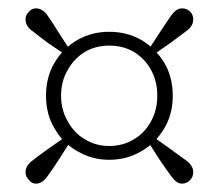

<svg xmlns="http://www.w3.org/2000/svg" viewBox="-20 -560 520 459"><path d="M345 -428 387 -457Q411 -475 427 -487Q442 -498 442 -514Q442 -524 435 -532Q427 -540 415 -540Q402 -540 390 -524Q378 -507 361 -481L333 -438ZM126 -331Q126 -366 142 -393Q157 -420 183 -436Q209 -451 241 -451Q274 -451 300 -436Q326 -420 341 -393Q356 -366 356 -331Q356 -297 341 -270Q326 -242 300 -227Q274 -211 241 -211Q209 -211 183 -227Q157 -242 142 -270Q126 -297 126 -331ZM90 -331Q90 -286 111 -252Q131 -217 166 -198Q200 -178 241 -178Q283 -178 317 -198Q351 -217 372 -252Q393 -286 393 -331Q393 -377 372 -411Q351 -445 317 -465Q283 -484 241 -484Q200 -484 166 -465Q131 -445 111 -411Q90 -377 90 -331ZM149 -438 121 -481Q105 -507 93 -524Q81 -540 66 -540Q56 -540 49 -532Q41 -524 41 -514Q41 -498 56 -487Q71 -475 95 -457L138 -428ZM138 -234 95 -204Q71 -187 56 -175Q41 -163 41 -148Q41 -138 49 -130Q56 -121 66 -121Q81 -121 93 -138Q105 -154 121 -179L149 -223ZM333 -223 361 -179Q378 -154 390 -138Q402 -121 415 -121Q427 -121 435 -130Q442 -138 442 -148Q442 -163 427 -175Q411 -187 387 -204L345 -234Z"/></svg>

Font: Source Serif 4 48pt
Style: Regular
Weight: 400
Designer: Frank Grie√ühammer
Foundry: Adobe Systems Incorporated
Version: Version 4.004;hotconv 1.0.116;makeotfexe 2.5.65601